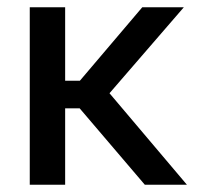

<svg xmlns="http://www.w3.org/2000/svg" viewBox="-20 -509 546 529"><path d="M379 0 199.5 -210.5H146.5V-286.5H200L372 -489H486.5L272.5 -241.5V-263L495 0ZM62 0V-489H159.5V0Z"/></svg>

Font: Anek Latin Medium
Style: Regular
Weight: 500
Designer: Yesha Goshar
Foundry: Ek Type
Version: Version 1.003